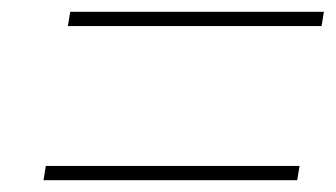

<svg xmlns="http://www.w3.org/2000/svg" viewBox="-20 -515 565 323"><path d="M521 -471.2H94.2L98.1 -495.1H524.9ZM480 -211.9H53.2L57.1 -235.8H483.9Z"/></svg>

Font: Squarion Thin
Style: Italic
Weight: 100
Designer: Natanael Gama
Version: Version 1.00;September 12, 2019;FontCreator 11.5.0.2425 64-b